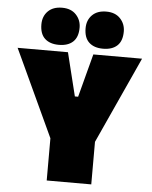

<svg xmlns="http://www.w3.org/2000/svg" viewBox="-62 -1005 837 1056"><g transform="rotate(5 356.5 -477.0)"><path d="M236 0V-233L103 -519.5Q80.5 -568 60 -612.2Q39.5 -656.5 13 -713H291Q299.5 -679 305.5 -654.2Q311.5 -629.5 317 -607.5Q322.5 -585.5 329 -559L350 -474H368L390 -557.5Q397.5 -585 403.2 -607.8Q409 -630.5 415.8 -655.2Q422.5 -680 431 -713H700Q678 -664.5 655.5 -615.2Q633 -566 612 -520L482 -235V0ZM481 -749Q431.5 -749 403.8 -774.8Q376 -800.5 376 -853Q376 -897.5 404 -925.8Q432 -954 482 -954Q531.5 -954 559.2 -924.5Q587 -895 587 -853Q587 -800.5 559.2 -774.8Q531.5 -749 481 -749ZM237 -749Q187.5 -749 159.8 -774.8Q132 -800.5 132 -853Q132 -897.5 160 -925.8Q188 -954 238 -954Q287.5 -954 315.2 -924.5Q343 -895 343 -853Q343 -800.5 315.2 -774.8Q287.5 -749 237 -749Z"/></g></svg>

Font: Commissioner Black
Style: Regular
Weight: 900
Designer: Kostas Bartsokas
Foundry: Kostas Bartsokas
Version: Version 1.000; ttfautohint (v1.8.3)